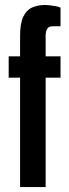

<svg xmlns="http://www.w3.org/2000/svg" viewBox="-20 -754 277 774"><path d="M61 0V-441H15V-527H61V-610Q61 -659 73.5 -686Q86 -713 109 -723.5Q132 -734 163 -734Q170 -734 181.5 -732.5Q193 -731 205 -729Q217 -727 224 -723V-648H192Q176 -648 170 -637.5Q164 -627 164 -610V-527H224V-441H164V0Z"/></svg>

Font: Archivo SemiBold ExtraCondensed
Style: Regular
Weight: 600
Width: 2
Version: Version 2.001